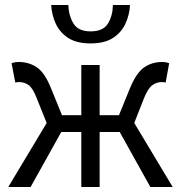

<svg xmlns="http://www.w3.org/2000/svg" viewBox="-20 -745 721 765"><path d="M13 0 166 -255 127 -352Q111 -394 94 -406Q77 -418 57 -418Q47 -418 41 -416L26 -493Q39 -498 55 -498Q95 -498 126.5 -477Q158 -456 183 -394L227 -286H304V-486H377V-286H454L498 -394Q524 -456 555 -477Q586 -498 626 -498Q642 -498 654 -493L640 -416Q634 -418 624 -418Q605 -418 587.5 -406Q570 -394 553 -352L515 -255L668 0H579L457 -219H377V0H304V-219H224L102 0ZM341 -572Q285 -572 251.5 -594Q218 -616 202 -651Q186 -686 184 -725H252Q254 -682 273 -651Q292 -620 341 -620Q391 -620 410 -651Q429 -682 430 -725H498Q496 -686 480 -651Q464 -616 430.5 -594Q397 -572 341 -572Z"/></svg>

Font: .
Style: 
Weight: 400
Designer: Paul D. Hunt, Dalton Maag
Foundry: Dalton Maag Ltd
Version: Version 1.200